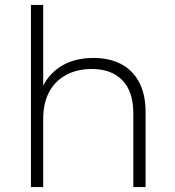

<svg xmlns="http://www.w3.org/2000/svg" viewBox="-20 -762 713 782"><path d="M361 -526Q425 -526 472.5 -501.5Q520 -477 546.5 -427.5Q573 -378 573 -305V0H523V-301Q523 -389 478.5 -435Q434 -481 354 -481Q293 -481 248 -456Q203 -431 179.5 -386Q156 -341 156 -278V0H106V-742H156V-377L147 -393Q171 -455 226 -490.5Q281 -526 361 -526Z"/></svg>

Font: MOST Montserrat Light
Style: Regular
Weight: 300
Designer: Julieta Ulanovsky
Foundry: Julieta Ulanovsky
Version: Version 8.000;March 11, 2024;FontCreator 15.0.0.2926 64-bit